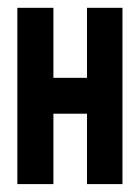

<svg xmlns="http://www.w3.org/2000/svg" viewBox="-20 -468 355 486"><path d="M23.9 -2V-448.2H115.2V-271H200.2V-448.2H290V-2H200.2V-180.2H115.2V-2Z"/></svg>

Font: Fundamental  Brigade Condensed
Style: Regular
Weight: 400
Width: 3
Designer: Peter Wiegel, original typeface by Carl Albert Fahrenwaldt 1901
Foundry: Peter Wiegel
Version: Version 0.000 2012 initial release